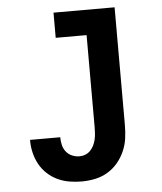

<svg xmlns="http://www.w3.org/2000/svg" viewBox="-53 -781 706 836"><g transform="rotate(-5 300.0 -363.5)"><path d="M270 8Q243 8 216.5 3.5Q190 -1 165.5 -12.5Q141 -24 121 -42.5Q101 -61 88 -84.5Q75 -108 68.5 -134.5Q62 -161 62 -188V-192H194V-190Q194 -174 198 -157.5Q202 -141 212.5 -128Q223 -115 238.5 -108.5Q254 -102 270 -102Q284 -102 296.5 -107Q309 -112 318 -121.5Q327 -131 333 -143Q339 -155 342 -168Q345 -181 346 -194.5Q347 -208 347 -221V-625H212V-735H479V-221Q479 -191 475 -162Q471 -133 459 -106Q447 -79 428 -56.5Q409 -34 383.5 -19Q358 -4 329 2Q300 8 270 8Z"/></g></svg>

Font: Iosevka HT Extrabold Extended
Style: Regular
Weight: 800
Width: 7
Monospace: yes
Designer: Belleve Invis
Foundry: Belleve Invis
Version: Version 32.3.0; ttfautohint (v1.8.4)